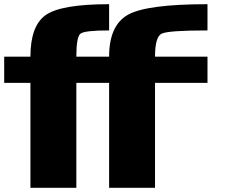

<svg xmlns="http://www.w3.org/2000/svg" viewBox="-20 -895 1134 915"><path d="M968.8 -750Q781.2 -750 750 -734.4Q718.8 -718.8 718.8 -625H968.8V-500H718.8V0H500V-500H343.8V0H125V-500H0V-625H125Q125 -773.4 199.2 -824.2Q273.4 -875 500 -875V-750Q382.8 -750 363.3 -734.4Q343.8 -718.8 343.8 -625H500Q500 -773.4 588.9 -824.2Q677.7 -875 968.8 -875Z"/></svg>

Font: CraftyPE
Style: Regular
Weight: 400
Designer: Erek Butcher
Foundry: Haunted Coop
Version: Version 0.018;April 4, 2024;FontCreator 15.0.0.2962 64-bit